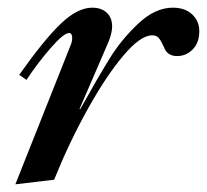

<svg xmlns="http://www.w3.org/2000/svg" viewBox="-20 -468 539 500"><path d="M163 -348Q168 -359 168 -369Q168 -382 160 -382Q146 -382 112 -343Q78 -304 49 -260L30 -273Q95 -365 138.5 -406.5Q182 -448 220 -448Q244 -448 258 -435Q272 -422 272 -399Q272 -383 263 -360L187 -184H189Q236 -268 266 -316.5Q296 -365 340 -406.5Q384 -448 430 -448Q462 -448 480.5 -430.5Q499 -413 499 -387Q499 -357 482 -339.5Q465 -322 441 -322Q428 -322 419.5 -328Q411 -334 408 -343Q400 -361 394 -368.5Q388 -376 376 -376Q346 -376 301.5 -323.5Q257 -271 208.5 -184Q160 -97 121 0L20 12Z"/></svg>

Font: Ibarra Real Nova SemiBold
Style: Italic
Weight: 600
Italic angle: -22°
Designer: Jose Maria Ribagorda & Octavio Pardo
Foundry: Octavio Pardo
Version: Version 1.014